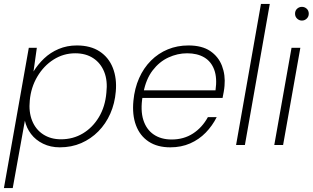

<svg xmlns="http://www.w3.org/2000/svg" viewBox="-32 -740 1596 980"><path d="M-12 220 115 -496H156L139 -375Q161 -411 193 -441.5Q225 -472 267.5 -490Q310 -508 360 -508Q430 -508 476.5 -477.5Q523 -447 544 -393.5Q565 -340 559 -273Q554 -212 531 -160Q508 -108 470 -69.5Q432 -31 382.5 -9.5Q333 12 273 12Q226 12 188 -6.5Q150 -25 126.5 -56Q103 -87 95 -124L33 220ZM279 -29Q341 -29 391 -59Q441 -89 473 -142.5Q505 -196 511 -267Q518 -328 500 -373Q482 -418 444 -443Q406 -468 352 -468Q292 -468 241.5 -436Q191 -404 158.5 -349Q126 -294 120 -227Q114 -169 132 -124Q150 -79 188.5 -54Q227 -29 279 -29Z M837 12Q771 12 726.5 -17.5Q682 -47 662 -100.5Q642 -154 649 -226Q655 -289 678 -341Q701 -393 738.5 -430.5Q776 -468 824.5 -488Q873 -508 930 -508Q999 -508 1041 -479.5Q1083 -451 1101 -404Q1119 -357 1114 -302Q1113 -288 1110 -271.5Q1107 -255 1104 -240H683L689 -279H1068Q1077 -342 1061.5 -384Q1046 -426 1010.5 -447Q975 -468 923 -468Q874 -468 827.5 -446.5Q781 -425 747 -380.5Q713 -336 700 -267L696 -249Q684 -177 699.5 -128Q715 -79 752.5 -53.5Q790 -28 844 -28Q906 -28 953 -58.5Q1000 -89 1029 -142H1074Q1052 -98 1018 -63Q984 -28 938.5 -8Q893 12 837 12Z M1173 0 1300 -720H1345L1218 0Z M1368 0 1456 -496H1501L1413 0ZM1509 -635Q1495 -635 1484.5 -645Q1474 -655 1474 -670Q1474 -686 1484.5 -695.5Q1495 -705 1509 -705Q1523 -705 1533.5 -695.5Q1544 -686 1544 -670Q1544 -655 1533.5 -645Q1523 -635 1509 -635Z"/></svg>

Font: DM Sans 24pt ExtraLight
Style: Italic
Weight: 250
Italic angle: -10°
Designer: Colophon Foundry, Jonny Pinhorn
Foundry: Colophon Foundry
Version: Version 4.004;gftools[0.9.30]